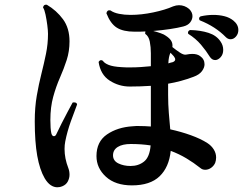

<svg xmlns="http://www.w3.org/2000/svg" viewBox="-20 -779 1040 812"><path d="M538 5Q468 5 428 -31.5Q388 -68 388 -119Q388 -180 432.5 -210.5Q477 -241 541 -245Q548 -246 555 -246Q562 -246 569 -246Q581 -246 593 -245.5Q605 -245 618 -244V-416Q573 -413 529 -413Q483 -413 444 -438Q405 -463 397 -517Q404 -529 415 -522Q421 -512 439.5 -504.5Q458 -497 494 -495Q504 -494 514 -494Q524 -494 534 -494Q555 -494 576.5 -495.5Q598 -497 618 -499V-554Q618 -580 613.5 -603Q609 -626 594 -636Q594 -643 595 -646Q583 -645 571.5 -645Q560 -645 549 -645Q501 -645 474 -662Q447 -679 430 -723Q433 -738 447 -735Q461 -725 483.5 -720.5Q506 -716 532 -716Q578 -716 628 -726.5Q678 -737 712 -752Q725 -757 737 -757Q761 -757 780 -741Q794 -727 794 -711Q794 -697 784.5 -684.5Q775 -672 755 -667Q732 -661 698.5 -656Q665 -651 628 -648Q644 -644 659.5 -638.5Q675 -633 681 -628Q698 -617 704.5 -605.5Q711 -594 709 -580Q725 -567 741 -556.5Q757 -546 767 -548Q782 -551 793 -551Q814 -551 826 -542Q845 -529 845 -507Q845 -493 834 -478Q823 -463 798 -454Q745 -434 691 -425V-378Q691 -338 694 -301Q697 -264 700 -232Q746 -222 787.5 -207Q829 -192 857 -174Q874 -163 884 -147Q894 -131 894 -113Q894 -101 890 -90Q884 -77 872.5 -69Q861 -61 848 -61Q836 -61 828 -68Q799 -91 768 -109.5Q737 -128 702 -141Q695 -72 655 -33.5Q615 5 538 5ZM243 9Q234 13 222 13Q208 13 194.5 4Q181 -5 169 -25Q148 -61 137.5 -120Q127 -179 127 -266Q127 -325 135.5 -374Q144 -423 155 -466.5Q166 -510 174.5 -551.5Q183 -593 183 -636Q183 -650 180 -673Q177 -696 172.5 -717.5Q168 -739 162 -747Q164 -761 178 -759Q219 -735 246.5 -697.5Q274 -660 274 -604Q274 -562 262 -525Q250 -488 233.5 -450.5Q217 -413 205 -369.5Q193 -326 193 -271Q193 -235 197 -216Q200 -203 208 -203Q215 -203 219 -213Q228 -232 240.5 -257Q253 -282 266 -306Q279 -330 287 -345Q289 -346 293 -346Q305 -346 306 -337Q295 -309 279.5 -265.5Q264 -222 256 -181Q253 -166 253 -149Q253 -109 269 -68Q274 -55 274 -40Q274 -26 267 -12Q260 2 243 9ZM532 -77Q566 -77 589.5 -96Q613 -115 617 -164Q578 -170 533 -170Q498 -170 478 -157.5Q458 -145 458 -122Q458 -99 480.5 -88Q503 -77 532 -77ZM868 -538Q852 -564 830 -590Q808 -616 776 -636L775 -640Q775 -649 784 -652Q828 -651 862 -640Q896 -629 913 -603Q924 -587 924 -568Q924 -549 913 -537Q902 -525 890 -525Q877 -525 868 -538ZM935 -622Q891 -667 825 -693Q822 -696 822 -700Q822 -707 829 -710Q856 -716 882 -716Q907 -716 929 -710.5Q951 -705 967 -692Q988 -675 988 -652Q988 -636 978 -624.5Q968 -613 955 -613Q944 -613 935 -622ZM692 -511Q697 -513 701.5 -514Q706 -515 710 -516Q721 -520 721 -528Q721 -533 715 -541Q713 -543 709.5 -547Q706 -551 701 -556Q693 -540 692 -511Z"/></svg>

Font: Zen Antique
Style: Regular
Weight: 400
Designer: Yoshimichi Ohira
Foundry: Positype
Version: Version 1.001